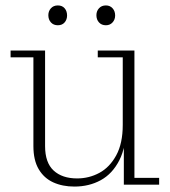

<svg xmlns="http://www.w3.org/2000/svg" viewBox="-20 -680 625 707"><path d="M254 7Q210 7 176 -8.5Q142 -24 122.5 -57Q103 -90 103 -142V-469H19V-494H146V-142Q146 -81 177.5 -52Q209 -23 264 -23Q308 -23 346 -43.5Q384 -64 408 -108Q432 -152 432 -220H445Q445 -140 419.5 -90Q394 -40 351 -16.5Q308 7 254 7ZM436 0V-171H432V-469H340V-494H475V-25H566V0ZM370 -587Q354 -587 344.5 -597.5Q335 -608 335 -624Q335 -639 344.5 -649.5Q354 -660 370 -660Q385 -660 394.5 -649.5Q404 -639 404 -623Q404 -608 394.5 -597.5Q385 -587 370 -587ZM193 -587Q177 -587 167.5 -597.5Q158 -608 158 -624Q158 -639 167.5 -649.5Q177 -660 193 -660Q209 -660 218 -649.5Q227 -639 227 -623Q227 -608 218 -597.5Q209 -587 193 -587Z"/></svg>

Font: Montagu Slab 144pt ExtraLight
Style: Regular
Weight: 250
Version: Version 1.000